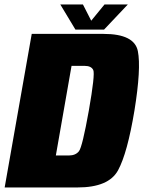

<svg xmlns="http://www.w3.org/2000/svg" viewBox="-48 -824 630 844"><path d="M-27.5 0H293Q430 0 471 -75.5Q512 -151 543 -338Q573 -523.5 558 -599.2Q543 -675 407 -675H91.5ZM197.5 -140.5 266.5 -534.5H323.5Q353.5 -534.5 362 -516Q370.5 -497.5 342.5 -338Q314 -178.5 299.2 -159.5Q284.5 -140.5 254.5 -140.5ZM283.5 -694H409.5L514 -804.5H411.5L353 -733L316.5 -804.5H217Z"/></svg>

Font: Anybody Condensed Black
Style: Italic
Weight: 900
Width: 3
Italic angle: -10°
Version: Version 1.113;gftools[0.9.25]